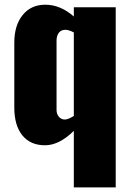

<svg xmlns="http://www.w3.org/2000/svg" viewBox="-20 -609 562 819"><path d="M256.8 -99.1Q270 -99.1 294.9 -114.3V-470.7Q273.4 -481.9 258.8 -481.9Q240.7 -481.9 231 -469.2Q221.2 -456.5 221.2 -435.5V-140.1Q221.2 -123 231 -111.1Q240.7 -99.1 256.8 -99.1ZM294.9 190.4V-50.8Q232.4 10.7 171.9 10.7Q109.9 10.7 75.4 -31.5Q41 -73.7 41 -150.9V-426.8Q41 -501 76.7 -544.9Q112.3 -588.9 172.9 -588.9Q237.8 -588.9 294.9 -538.6V-578.1H473.6V190.4Z"/></svg>

Font: Oswald
Style: Heavy
Weight: 800
Designer: Vernon Adams
Foundry: Vernon Adams
Version: 3.0; ttfautohint (v0.95) -l 8 -r 50 -G 200 -x 0 -w "G" -W -c